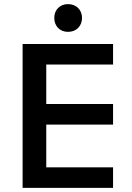

<svg xmlns="http://www.w3.org/2000/svg" viewBox="-20 -914 642 934"><path d="M90 -700V0H530V-100H205V-308H530V-408H205V-600H530V-700ZM311 -894C271 -894 244 -866 244 -827C244 -787 271 -759 311 -759C351 -759 379 -787 379 -827C379 -866 351 -894 311 -894Z"/></svg>

Font: Gully Medium
Style: Regular
Weight: 500
Designer: jaikishan Patel
Foundry: MagicType
Version: Version 1.000;Glyphs 3.2 (3242)